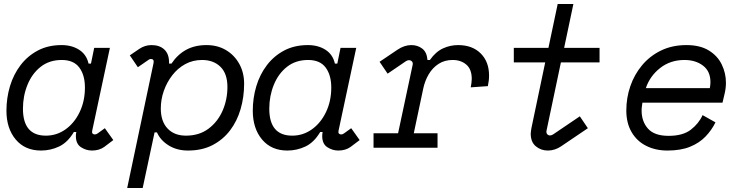

<svg xmlns="http://www.w3.org/2000/svg" viewBox="-20 -734 3712 954"><path d="M184 14Q104 14 58 -41Q12 -96 12 -184Q12 -247 29.5 -305.5Q47 -364 82 -410Q117 -456 168 -483Q219 -510 286 -510Q337 -510 373.5 -486.5Q410 -463 420 -418H432L448 -496H526L438 -84Q436 -75 440 -70.5Q444 -66 451 -66Q458 -66 465 -71L501 -97L543 -38L498 -4Q473 14 437 14Q408 14 382.5 -2.5Q357 -19 357 -58Q357 -63 357.5 -68Q358 -73 359 -78H347Q316 -26 273.5 -6Q231 14 184 14ZM208 -60Q262 -60 306 -91.5Q350 -123 376 -177.5Q402 -232 402 -299Q402 -361 374 -398.5Q346 -436 287 -436Q225 -436 182 -402Q139 -368 116.5 -312.5Q94 -257 94 -194Q94 -60 208 -60Z M612 200 743 -421Q747 -441 729 -441Q725 -441 720 -438L665 -400L625 -459L672 -491Q700 -510 733 -510Q773 -510 796.5 -488Q820 -466 820 -424V-418H832Q862 -463 905 -486.5Q948 -510 1006 -510Q1061 -510 1103 -485Q1145 -460 1169 -416.5Q1193 -373 1193 -318Q1193 -252 1175.5 -192Q1158 -132 1123 -86Q1088 -40 1036 -13Q984 14 914 14Q859 14 818 -11.5Q777 -37 760 -76H748L689 200ZM904 -60Q970 -60 1016 -94.5Q1062 -129 1086 -184Q1110 -239 1110 -302Q1110 -368 1075.5 -402Q1041 -436 984 -436Q938 -436 900.5 -415.5Q863 -395 836 -360Q809 -325 794 -282.5Q779 -240 779 -195Q779 -131 812.5 -95.5Q846 -60 904 -60Z M1408 14Q1328 14 1282 -41Q1236 -96 1236 -184Q1236 -247 1253.5 -305.5Q1271 -364 1306 -410Q1341 -456 1392 -483Q1443 -510 1510 -510Q1561 -510 1597.5 -486.5Q1634 -463 1644 -418H1656L1672 -496H1750L1662 -84Q1660 -75 1664 -70.5Q1668 -66 1675 -66Q1682 -66 1689 -71L1725 -97L1767 -38L1722 -4Q1697 14 1661 14Q1632 14 1606.5 -2.5Q1581 -19 1581 -58Q1581 -63 1581.5 -68Q1582 -73 1583 -78H1571Q1540 -26 1497.5 -6Q1455 14 1408 14ZM1432 -60Q1486 -60 1530 -91.5Q1574 -123 1600 -177.5Q1626 -232 1626 -299Q1626 -361 1598 -398.5Q1570 -436 1511 -436Q1449 -436 1406 -402Q1363 -368 1340.5 -312.5Q1318 -257 1318 -194Q1318 -60 1432 -60Z M1836 0V-72H1958L2030 -410Q2033 -422 2027 -428.5Q2021 -435 2012 -435Q2005 -435 1997 -430L1906 -368L1866 -427L1955 -487Q1989 -510 2024 -510Q2055 -510 2078 -492.5Q2101 -475 2104 -436H2116Q2145 -477 2181 -493.5Q2217 -510 2256 -510Q2327 -510 2368.5 -468.5Q2410 -427 2410 -359Q2410 -333 2404 -306L2319 -300Q2321 -311 2322.5 -321.5Q2324 -332 2324 -342Q2324 -390 2297 -413Q2270 -436 2229 -436Q2189 -436 2159 -416.5Q2129 -397 2110 -364.5Q2091 -332 2083 -294L2036 -72H2154V0Z M2702 14Q2668 14 2642.5 -7Q2617 -28 2617 -70Q2617 -77 2618.5 -85Q2620 -93 2621 -100L2689 -424H2533V-496H2705L2751 -714H2829L2783 -496H2959V-424H2767L2696 -87Q2693 -75 2698.5 -68Q2704 -61 2713 -61Q2720 -61 2728 -66L2861 -156L2901 -97L2768 -7Q2737 14 2702 14Z M3296 14Q3237 14 3190.5 -9.5Q3144 -33 3118 -78Q3092 -123 3092 -185Q3092 -248 3112 -306Q3132 -364 3170.5 -410Q3209 -456 3264.5 -483Q3320 -510 3391 -510Q3458 -510 3501.5 -483.5Q3545 -457 3566 -414Q3587 -371 3587 -323Q3587 -297 3581 -271L3570 -224H3172Q3171 -216 3169.5 -206Q3168 -196 3168 -185Q3168 -130 3200 -94.5Q3232 -59 3302 -59Q3373 -59 3412.5 -89.5Q3452 -120 3471 -162L3535 -126Q3516 -87 3485 -55Q3454 -23 3408 -4.5Q3362 14 3296 14ZM3189 -296H3507Q3510 -313 3510 -326Q3510 -380 3473 -408Q3436 -436 3381 -436Q3311 -436 3260 -396Q3209 -356 3189 -296Z"/></svg>

Font: Space Mono
Style: Italic
Weight: 400
Italic angle: -12°
Monospace: yes
Designer: Colophon Foundry + Benjamin Critton
Foundry: Colophon Foundry & Benjamin Critton
Version: Version 1.003; ttfautohint (v1.8.4.7-5d5b)